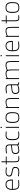

<svg xmlns="http://www.w3.org/2000/svg" viewBox="3234 -3974 750 7257"><g transform="rotate(-90 3608.5 -345.0)"><path d="M249 -23C133 -23 97 -98 97 -236H452V-269C452 -442 385 -509 262 -509C148 -509 60 -448 60 -250C60 -87 99 8 248 9C321 9 433 0 433 0L431 -32C431 -32 319 -23 249 -23ZM97 -268C97 -420 162 -477 262 -477C366 -477 415 -421 415 -268Z M910 -494C910 -494 815 -509 738 -509C657 -509 567 -481 567 -375C567 -282 619 -263 736 -245C855 -227 891 -213 891 -141C891 -45 830 -23 736 -23C685 -23 577 -40 577 -40L573 -7C573 -7 681 9 738 9C856 9 928 -27 928 -144C928 -238 877 -257 746 -278C631 -296 604 -315 604 -377C604 -458 674 -477 738 -477C806 -477 908 -461 908 -461Z M1321 -468V-500H1139V-663H1104V-500H1025V-468H1104V-168C1104 -24 1140 10 1231 10C1266 10 1332 2 1332 2L1329 -30C1329 -30 1259 -22 1231 -22C1150 -22 1139 -57 1139 -206V-468Z M1780 -353C1780 -456 1735 -509 1634 -509C1554 -509 1442 -491 1442 -491L1445 -458C1445 -458 1561 -475 1634 -475C1707 -475 1745 -440 1745 -353V-301L1555 -281C1456 -271 1417 -222 1417 -137C1417 -40 1466 9 1544 9C1657 9 1750 -32 1750 -32C1772 -1 1810 8 1853 8L1855 -24C1821 -27 1783 -37 1780 -66ZM1745 -268V-63C1745 -63 1644 -23 1545 -23C1489 -23 1454 -64 1454 -137C1454 -199 1481 -242 1559 -250Z M2145 -509C1996 -509 1940 -446 1940 -261C1940 -60 1978 9 2145 9C2183 9 2267 0 2267 0L2265 -32C2265 -32 2183 -23 2145 -23C2003 -23 1977 -89 1977 -261C1977 -419 2017 -477 2145 -477C2183 -477 2263 -467 2263 -467L2265 -499C2265 -499 2183 -509 2145 -509Z M2407 0H2442V-500H2407ZM2407 -645H2442V-700H2407Z M2797 -509C2649 -509 2592 -446 2592 -261C2592 -60 2631 9 2797 9C2962 9 2998 -72 2998 -259C2998 -441 2932 -509 2797 -509ZM2797 -23C2650 -23 2629 -89 2629 -261C2629 -429 2669 -477 2797 -477C2908 -477 2961 -419 2961 -259C2961 -100 2944 -23 2797 -23Z M3194 0V-427C3194 -427 3280 -477 3369 -477C3480 -477 3498 -428 3498 -258V0H3533V-260C3533 -454 3505 -509 3369 -509C3283 -509 3194 -460 3194 -460V-500H3159V0Z M4049 -353C4049 -456 4004 -509 3903 -509C3823 -509 3711 -491 3711 -491L3714 -458C3714 -458 3830 -475 3903 -475C3976 -475 4014 -440 4014 -353V-301L3824 -281C3725 -271 3686 -222 3686 -137C3686 -40 3735 9 3813 9C3926 9 4019 -32 4019 -32C4041 -1 4079 8 4122 8L4124 -24C4090 -27 4052 -37 4049 -66ZM4014 -268V-63C4014 -63 3913 -23 3814 -23C3758 -23 3723 -64 3723 -137C3723 -199 3750 -242 3828 -250Z M4285 0V-427C4285 -427 4360 -477 4449 -477C4560 -477 4578 -428 4578 -258V0H4613V-260C4613 -335 4609 -390 4595 -428C4599 -431 4680 -477 4767 -477C4878 -477 4896 -428 4896 -258V0H4931V-260C4931 -454 4903 -509 4767 -509C4687 -509 4593 -467 4579 -461C4563 -484 4540 -498 4507 -504C4490 -507 4471 -509 4449 -509C4363 -509 4285 -460 4285 -460V-500H4250V0Z M5114 0H5149V-500H5114ZM5114 -645H5149V-700H5114Z M5488 -23C5372 -23 5336 -98 5336 -236H5691V-269C5691 -442 5624 -509 5501 -509C5387 -509 5299 -448 5299 -250C5299 -87 5338 8 5487 9C5560 9 5672 0 5672 0L5670 -32C5670 -32 5558 -23 5488 -23ZM5336 -268C5336 -420 5401 -477 5501 -477C5605 -477 5654 -421 5654 -268Z M5882 0V-427C5882 -427 5968 -477 6057 -477C6168 -477 6186 -428 6186 -258V0H6221V-260C6221 -454 6193 -509 6057 -509C5971 -509 5882 -460 5882 -460V-500H5847V0Z M6650 -468V-500H6468V-663H6433V-500H6354V-468H6433V-168C6433 -24 6469 10 6560 10C6595 10 6661 2 6661 2L6658 -30C6658 -30 6588 -22 6560 -22C6479 -22 6468 -57 6468 -206V-468Z M6956 -509C6808 -509 6751 -446 6751 -261C6751 -60 6790 9 6956 9C7121 9 7157 -72 7157 -259C7157 -441 7091 -509 6956 -509ZM6956 -23C6809 -23 6788 -89 6788 -261C6788 -429 6828 -477 6956 -477C7067 -477 7120 -419 7120 -259C7120 -100 7103 -23 6956 -23Z"/></g></svg>

Font: TitilliumText22L
Style: 1 wt
Weight: 100
Designer: Campivisivi
Foundry: Campivisivi
Version: 1.000